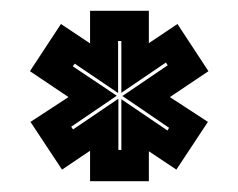

<svg xmlns="http://www.w3.org/2000/svg" viewBox="-20 -784 442 356"><path d="M147 -448V-504.5L95 -469.5L36.5 -558L107 -604L35.5 -652L93 -739.5L147 -703.5V-764H256V-704L309 -739.5L366.5 -652L295 -604L365.5 -558L307 -469.5L256 -503.5V-448ZM199.5 -506H205V-600L290.5 -542L293.5 -547L207 -606L291 -663L287.5 -668L205 -612V-708H199V-611.5L118.5 -666L115 -661L196.5 -606.5L112 -549L115.5 -544L199.5 -601Z"/></svg>

Font: Tourney Expanded ExtraBold
Style: Regular
Weight: 800
Width: 7
Designer: Tyler Finck
Foundry: Etcetera Type Co
Version: Version 1.010; ttfautohint (v1.8.3)